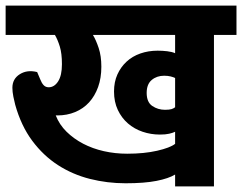

<svg xmlns="http://www.w3.org/2000/svg" viewBox="-30 -662 860 682"><path d="M592 -42Q569 -28 526 -19.5Q483 -11 416 -11Q351 -11 289.5 -26.5Q228 -42 176 -75.5Q124 -109 84.5 -162Q45 -215 24 -290Q21 -301 17.5 -318.5Q14 -336 14 -350Q14 -382 40.5 -398.5Q67 -415 102 -406L113 -380Q118 -367 125 -359.5Q132 -352 143 -352Q163 -352 176.5 -373Q190 -394 190 -434Q190 -472 182.5 -496.5Q175 -521 165 -538H-10V-642H810V-538H730V0H592ZM592 -194Q584 -190 571 -187Q558 -184 538 -184Q506 -184 476.5 -194Q447 -204 424.5 -223.5Q402 -243 388.5 -271.5Q375 -300 375 -337Q375 -371 387 -397.5Q399 -424 419.5 -443Q440 -462 468.5 -472Q497 -482 530 -482Q547 -482 564 -480Q581 -478 592 -473V-538H300Q311 -520 320.5 -491.5Q330 -463 330 -425Q330 -385 318.5 -353Q307 -321 286.5 -298.5Q266 -276 237 -264Q208 -252 174 -252H168Q181 -219 206.5 -194Q232 -169 265.5 -151.5Q299 -134 339 -125Q379 -116 422 -116Q482 -116 528 -126.5Q574 -137 592 -151ZM592 -281V-385Q586 -388 576 -390.5Q566 -393 553 -393Q527 -393 509 -378Q491 -363 491 -332Q491 -299 511 -285.5Q531 -272 556 -272Q572 -272 579.5 -274.5Q587 -277 592 -281Z"/></svg>

Font: Mukta ExtraBold
Style: Regular
Weight: 800
Designer: Girish Dalvi and Yashodeep Gholap
Foundry: Ek Type
Version: Version 2.538;PS 1.002;hotconv 16.6.51;makeotf.lib2.5.65220;